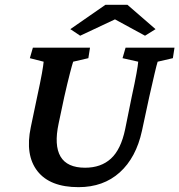

<svg xmlns="http://www.w3.org/2000/svg" viewBox="-20 -772 748 801"><path d="M117.2 -573.2H355.5L348.6 -529.3L285.2 -514.6Q281.2 -502.9 271.5 -465.3Q261.7 -427.7 248 -367.2L224.6 -256.8Q205.1 -166 232.4 -119.1Q259.8 -72.3 335 -72.3Q401.4 -72.3 442.9 -110.4Q484.4 -148.4 502 -232.4L529.3 -367.2Q543 -429.7 549.3 -465.3Q555.7 -501 556.6 -514.6L491.2 -529.3L503.9 -573.2H708L701.2 -529.3L637.7 -514.6Q633.8 -502.9 625 -465.3Q616.2 -427.7 602.5 -367.2L572.3 -226.6Q547.9 -114.3 479.5 -52.7Q411.1 8.8 307.6 8.8Q188.5 8.8 136.2 -58.1Q84 -125 108.4 -241.2L134.8 -367.2Q148.4 -429.7 154.8 -465.3Q161.1 -501 162.1 -514.6L104.5 -529.3ZM628.9 -650.4 585 -623 430.7 -707H493.2L314.5 -623L273.4 -650.4L419.9 -752H511.7Z"/></svg>

Font: Crimson Pro ExtraLight SemiBold
Style: Italic
Weight: 600
Italic angle: -12°
Version: Version 1.002